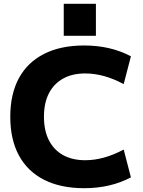

<svg xmlns="http://www.w3.org/2000/svg" viewBox="-20 -979 749 1009"><path d="M422 10Q299 10 212 -34Q125 -78 79.5 -162Q34 -246 34 -365Q34 -485 79.5 -568.5Q125 -652 212 -696Q299 -740 422 -740Q561 -740 668 -683L630 -537Q526 -593 428 -593Q360 -593 311.5 -566Q263 -539 237 -488.5Q211 -438 211 -365Q211 -293 237 -242Q263 -191 311.5 -164Q360 -137 428 -137Q525 -137 630 -193L668 -47Q561 10 422 10ZM315 -791V-959H484V-791Z"/></svg>

Font: M PLUS 1 ExtraBold
Style: Regular
Weight: 800
Designer: Coji Morishita
Foundry: UNDERFOREST DESIGN
Version: Version 1.001